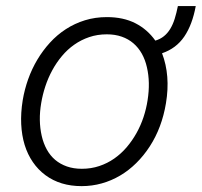

<svg xmlns="http://www.w3.org/2000/svg" viewBox="-20 -610 674 641"><path d="M55.8 -275.2Q61.8 -311.1 74 -345.5Q86.3 -380 104.6 -410.7Q122.9 -441.4 146.7 -467.5Q170.5 -493.6 199.8 -512.6Q229 -531.6 263.5 -542.3Q297.9 -552.9 337 -552.9Q391.7 -552.9 431.8 -532.5Q471.9 -512.1 498.6 -474.4Q515.3 -479.4 527.3 -489.2Q539.4 -498.9 548.3 -513.5Q557.2 -528.1 563.2 -547.2Q569.2 -566.4 573.9 -589.8H633.5Q622.2 -527.7 595.2 -487.9Q568.2 -448.2 521 -432.2Q549.4 -358 534.1 -265.6Q520.6 -183.9 480.1 -121.4Q459.9 -90.2 434.8 -65.5Q409.8 -40.8 380.9 -23.8Q351.9 -6.7 319.6 2.3Q287.3 11.4 252.5 11.4Q181.1 11.4 131.7 -25.2Q107.2 -43.3 89.7 -68.9Q72.1 -94.5 62.3 -126.2Q52.6 -158 50.8 -195.5Q49 -233 55.8 -275.2ZM119.3 -156.2Q125 -131.4 136.2 -111Q147.4 -90.6 164.2 -76.3Q181.1 -62.1 203.3 -54.3Q225.5 -46.5 253.2 -46.5Q284.1 -46.5 311.3 -55.6Q338.4 -64.6 361.3 -80.6Q384.2 -96.6 402.9 -118.4Q421.5 -140.3 435.7 -165.7Q449.9 -191.1 459.2 -219.1Q468.4 -247.2 472.7 -275.2Q482.2 -335.2 470.5 -385.3Q464.8 -410.5 453.5 -430.8Q442.1 -451 425.4 -465.4Q408.7 -479.8 386.4 -487.6Q364 -495.4 336.6 -495.4Q305.4 -495.4 278.1 -486.2Q250.7 -476.9 228 -460.9Q205.3 -445 186.8 -422.9Q168.3 -400.9 154.5 -375.4Q140.6 -349.8 131.4 -321.9Q122.2 -294 117.5 -265.6Q107.6 -207.4 119.3 -156.2Z"/></svg>

Font: Inter P Light
Style: Italic
Weight: 300
Italic angle: 9.39999°
Designer: Rasmus Andersson
Foundry: rsms
Version: Version 3.018;git-588b23468